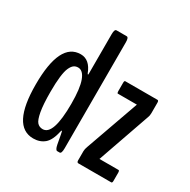

<svg xmlns="http://www.w3.org/2000/svg" viewBox="-158 -844 985 997"><g transform="rotate(30 334.0 -345.5)"><path d="M434.1 0Q431.2 0 428.7 -3.2Q426.3 -6.3 426.3 -12.2V-67.9Q426.3 -80.6 432.6 -97.2L545.9 -416H432.6Q431.2 -415.5 429.9 -416.7Q428.7 -418 428 -420.9Q427.2 -423.8 427.2 -428.7V-478Q427.2 -491.2 432.6 -491.2H626Q633.3 -491.2 633.3 -478V-415.5Q633.3 -399.9 628.4 -388.7L518.6 -74.7H632.3Q634.8 -75.7 636.7 -72Q638.7 -68.4 638.7 -62V-12.2Q638.7 0 632.3 0ZM167 5.4Q38.6 5.4 38.6 -244.1Q38.6 -497.1 163.6 -497.1Q217.8 -497.1 243.7 -428.7Q247.1 -423.8 247.6 -423.8Q249.5 -423.8 249.5 -430.2V-668Q249.5 -697.3 261.7 -697.3H322.3Q334.5 -697.3 334.5 -668V-32.7Q334.5 0 322.8 0H308.6Q297.9 0 292 -29.3Q278.8 -104.5 276.4 -105.5Q274.9 -104 272.9 -99.6Q259.8 -39.1 232.9 -16.8Q206.1 5.4 167 5.4ZM249 -249.5Q249 -341.8 232.4 -386.2Q215.8 -430.7 186 -430.7Q171.4 -430.7 160.9 -423.1Q150.4 -415.5 141.6 -396.5Q132.8 -377.4 128.4 -340.6Q124 -303.7 124 -249.5Q124 -173.8 131.8 -131.3Q139.6 -88.9 152.3 -75Q165 -61 185.5 -61Q249 -61 249 -249.5Z"/></g></svg>

Font: BenchNine
Style: Bold
Weight: 700
Version: Version 1 ; ttfautohint (v0.92.18-e454-dirty) -l 8 -r 50 -G 